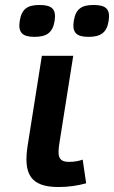

<svg xmlns="http://www.w3.org/2000/svg" viewBox="-20 -736 458 771"><path d="M219.1 -165 274.1 -512H148.1L91.1 -152C72.8 -36.6 103.3 15 214.6 15C253.3 15 290.4 10 326 0L312 -95C295.8 -89 277.3 -86 256.6 -86C211.1 -86 211.1 -114.4 219.1 -165ZM355.4 -716C306.6 -716 283.8 -699.4 276.3 -652C269 -606.2 286 -588 335.1 -588C383.2 -588 408.6 -603.8 416.3 -652C423.9 -700.3 404.6 -716 355.4 -716ZM138.4 -716C89.6 -716 66.8 -699.4 59.3 -652C52 -606.2 69 -588 118.1 -588C166.2 -588 191.6 -603.8 199.3 -652C206.9 -700.3 187.6 -716 138.4 -716Z"/></svg>

Font: Fog Sans
Style: It
Weight: 700
Foundry: Intel Corporation
Version: Version 1.00